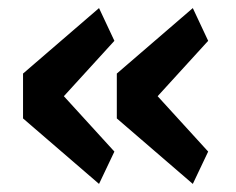

<svg xmlns="http://www.w3.org/2000/svg" viewBox="-20 -513 585 475"><path d="M225 -58 37 -220V-331L225 -493L263 -412L138 -275L263 -138ZM457 -58 269 -220V-331L457 -493L495 -412L370 -275L495 -138Z"/></svg>

Font: IBMPlexSans-SemiBold
Style: Regular
Weight: 600
Designer: Mike Abbink, Paul van der Laan, Pieter van Rosmalen
Foundry: Bold Monday
Version: Version 3.1